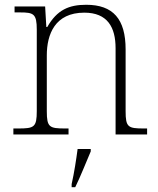

<svg xmlns="http://www.w3.org/2000/svg" viewBox="-20 -563 663 804"><path d="M36 0H267V-25H253C187 -25 176 -30 176 -97V-331C176 -419 210 -510 333 -510C430 -510 464 -449 464 -361V0H596V-25H583C516 -25 506 -30 506 -98V-356C506 -483 454 -543 341 -543C269 -543 219 -522 178 -450H174L169 -536H41V-511H64C121 -511 134 -505 134 -439V-98C134 -30 123 -25 56 -25H36ZM280 208V221H295C315 181 342 113 360 71V61H305C299 106 291 159 280 208Z"/></svg>

Font: Noto Serif Myanmar ExtraLight
Style: Regular
Weight: 200
Designer: Ben Mitchell and the Monotype Design Team
Foundry: Monotype Imaging Inc.
Version: Version 2.106